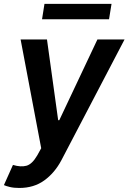

<svg xmlns="http://www.w3.org/2000/svg" viewBox="-37 -747 656 980"><path d="M61.4 212.4Q33.4 212.4 13 207.4Q-7.5 202.4 -17 197.8L29.1 94.8Q69.2 106.9 98.2 98.9Q127.1 90.9 153.1 46.2L173.3 9.6L68.2 -545.5H202.8L259.9 -133.5H265.6L460.2 -545.5H598.7L276.3 71Q242.2 135.3 189.1 173.8Q136 212.4 61.4 212.4ZM532.3 -727.3 519.5 -648.8H177.6L190 -727.3Z"/></svg>

Font: Inter UI Semi Bold
Style: Italic
Weight: 600
Italic angle: -9.39999°
Designer: Rasmus Andersson
Foundry: rsms
Version: 3.2;8d6f07862